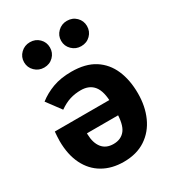

<svg xmlns="http://www.w3.org/2000/svg" viewBox="-194 -911 946 1040"><g transform="rotate(-30 279.0 -391.0)"><path d="M269 -548.3Q357.3 -548.3 413.3 -512.5Q469.2 -476.6 496.5 -413.2Q523.8 -349.9 523.8 -266.5Q523.8 -185.8 495 -121.7Q466.3 -57.5 410.3 -20.3Q354.3 17 272.9 17Q198.8 17 143.4 -15Q87.9 -46.9 57.5 -108.2Q27.1 -169.5 27.1 -255.5Q27.1 -268.5 28.2 -284.2Q29.3 -299.9 30.3 -312.4H385.7V-217H176.2Q176.2 -215.7 176.2 -213.7Q176.2 -211.7 176.2 -209.7Q177.5 -156.1 202 -125.3Q226.6 -94.6 272.9 -94.6Q320.5 -94.6 346.1 -127.8Q371.7 -160.9 372 -242.3V-289.3Q371.6 -366.2 344.1 -401.1Q316.7 -436 263.3 -436Q227.3 -436 195.4 -426.1Q163.5 -416.2 128.9 -392L63.2 -480.4Q102.3 -511.2 152.6 -529.8Q202.9 -548.3 269 -548.3ZM386.1 -799.1Q421.1 -799.1 444.1 -776.1Q467.1 -753.1 467.1 -720.3Q467.1 -687 444.1 -664Q421.1 -640.9 386.1 -640.9Q352.8 -640.9 329.1 -664Q305.4 -687 305.4 -720.3Q305.4 -753.1 329.1 -776.1Q352.8 -799.1 386.1 -799.1ZM154.7 -799.1Q189.3 -799.1 212.3 -776.1Q235.3 -753.1 235.3 -720.3Q235.3 -687 212.3 -664Q189.3 -640.9 154.7 -640.9Q121 -640.9 97.3 -664Q73.6 -687 73.6 -720.3Q73.6 -753.1 97.3 -776.1Q121 -799.1 154.7 -799.1Z"/></g></svg>

Font: Fira Sans Variable
Style: Regular
Weight: 400
Designer: Carrois Corporate & Edenspiekermann AG
Foundry: Carrois Corporate GbR & Edenspiekermann AG
Version: Version 4.202